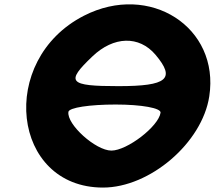

<svg xmlns="http://www.w3.org/2000/svg" viewBox="-20 -897 970 867"><path d="M359 -826C-32 -626 33 -50 445 -50C657 -50 893 -252 925 -462C973 -774 656 -978 359 -826ZM682 -650C774 -541 736 -508 515 -508C290 -508 275 -526 397 -642C493 -734 608 -737 682 -650ZM705 -388C696 -326 554 -217 483 -217C412 -217 280 -336 289 -392C292 -411 385 -425 502 -425C619 -425 708 -409 705 -388Z"/></svg>

Font: Hussar Skorodowane
Style: Ky
Weight: 700
Foundry: Cannot Into Space Fonts
Version: Version 0.892